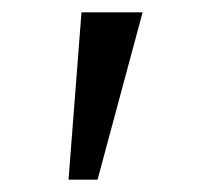

<svg xmlns="http://www.w3.org/2000/svg" viewBox="-20 -720 345 311"><path d="M91 -429 112 -700H211L138 -429Z"/></svg>

Font: Lexend Mega Light
Style: Regular
Weight: 300
Version: Version 1.007